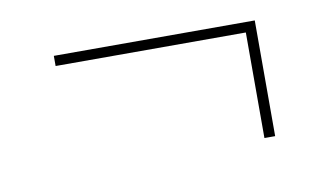

<svg xmlns="http://www.w3.org/2000/svg" viewBox="-37 -414 574 335"><g transform="rotate(-10 250.0 -246.5)"><path d="M409 -144V-331H72V-349H428V-144Z"/></g></svg>

Font: Iosevka SS18 Thin
Style: Regular
Weight: 100
Monospace: yes
Designer: Belleve Invis
Foundry: Belleve Invis
Version: Version 25.1.1; ttfautohint (v1.8.4)